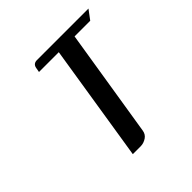

<svg xmlns="http://www.w3.org/2000/svg" viewBox="-129 -532 626 626"><g transform="rotate(-45 184.0 -219.0)"><path d="M107.9 -405.8 110.8 -421.9Q113.8 -438 130.9 -438H368.2L344.2 -405.8H272L211.9 -30.8Q209.5 -16.6 198.2 -8.8Q185.1 0 170.9 0H134.8L199.2 -405.8Z"/></g></svg>

Font: Hhenum
Style: Italic
Weight: 400
Designer: T. Christopher White
Version: Version 1.0